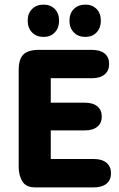

<svg xmlns="http://www.w3.org/2000/svg" viewBox="-20 -812 517 832"><path d="M200 -473H378Q414 -473 433.5 -489.5Q453 -506 453 -535Q453 -564 433.5 -580Q414 -596 378 -596H149Q102 -596 81.5 -576Q61 -556 61 -508V-88Q61 -53 76.5 -26.5Q92 0 133 0H387Q422 0 441.5 -16Q461 -32 461 -61Q461 -90 441.5 -106.5Q422 -123 387 -123H200V-247H348Q383 -247 402 -263Q421 -279 421 -307Q421 -335 402 -351Q383 -367 348 -367H200ZM169 -792Q138 -792 119 -773Q100 -754 100 -722Q100 -691 119 -671.5Q138 -652 169 -652Q199 -652 217.5 -671.5Q236 -691 236 -722Q236 -754 217.5 -773Q199 -792 169 -792ZM350 -792Q319 -792 300 -773Q281 -754 281 -722Q281 -691 300 -671.5Q319 -652 350 -652Q380 -652 398.5 -671.5Q417 -691 417 -722Q417 -754 398.5 -773Q380 -792 350 -792Z"/></svg>

Font: Beiruti ExtraBold
Style: Regular
Weight: 800
Designer: Arlette Boutros
Foundry: Boutros
Version: Version 1.41